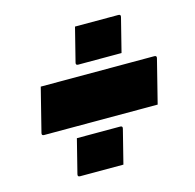

<svg xmlns="http://www.w3.org/2000/svg" viewBox="-90 -682 779 766"><g transform="rotate(-15 300.0 -299.0)"><path d="M284 -590H463Q474 -590 471 -579L436 -440H257Q246 -440 249 -451ZM90 -394H559Q570 -394 567 -383Q555 -335 544.5 -293.5Q534 -252 522 -204H53Q42 -204 45 -215Q57 -263 67.5 -304.5Q78 -346 90 -394ZM176 -158H355Q366 -158 363 -147L328 -8H149Q138 -8 141 -19Z"/></g></svg>

Font: Recursive Mn Lnr St XBk
Style: Italic
Weight: 1000
Italic angle: -15°
Monospace: yes
Version: Version 1.079;hotconv 1.0.112;makeotfexe 2.5.65598; ttfautoh